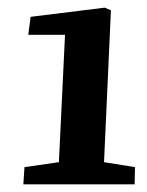

<svg xmlns="http://www.w3.org/2000/svg" viewBox="-20 -856 385 502"><path d="M252 -432 333 -419 332 -374H41L44 -419L134 -432L150 -765H54L60 -812L254 -836L270 -829Z"/></svg>

Font: Literata 36pt
Style: Bold Italic
Weight: 700
Italic angle: -2°
Designer: Latin by Veronika Burian and Jose Scaglione. Greek by Irene Vlachou. Cyrillic by Vera Evstafieva
Foundry: TypeTogether
Version: Version 3.002